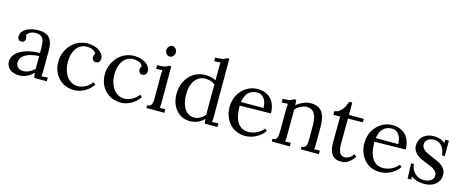

<svg xmlns="http://www.w3.org/2000/svg" viewBox="-36 -1063 3803 1573"><g transform="rotate(15 1866.0 -276.0)"><path d="M253.9 -183.1Q236.3 -182.6 218 -180.2Q199.7 -177.7 181.9 -172.9Q164.1 -168 148.4 -160.2Q132.8 -152.3 121.1 -141.8Q109.4 -131.3 102.8 -117.4Q96.2 -103.5 96.7 -85.9Q97.2 -72.3 102.1 -61.8Q106.9 -51.3 115 -44.4Q123 -37.6 133.3 -34.2Q143.6 -30.8 154.8 -30.8Q169.9 -30.8 183.1 -33.7Q196.3 -36.6 208.3 -42.2Q220.2 -47.9 231.2 -55.9Q242.2 -64 253.9 -74.7ZM48.3 -296.4Q48.3 -314.9 59.3 -331.5Q70.3 -348.1 90.1 -360.4Q109.9 -372.6 137 -379.4Q164.1 -386.2 196.3 -386.2Q259.3 -386.2 289.1 -353Q318.8 -319.8 318.4 -247.6L317.9 -79.1Q317.9 -67.9 317.1 -55.9Q316.4 -43.9 314.9 -28.3L367.7 -31.2V0H260.7Q258.3 -12.7 257.3 -22.2Q256.3 -31.7 255.4 -42.5Q230.5 -17.1 200.7 -2.4Q170.9 12.2 137.7 12.2Q109.4 12.2 88.4 5.4Q67.4 -1.5 53.5 -13.4Q39.6 -25.4 32.5 -41.7Q25.4 -58.1 25.4 -76.7Q25.4 -99.6 35.6 -118.7Q45.9 -137.7 62.7 -152.6Q79.6 -167.5 102.3 -178.2Q125 -189 150.4 -196Q175.8 -203.1 202.4 -206.1Q229 -209 253.9 -209V-255.4Q253.9 -274.9 251.7 -293.2Q249.5 -311.5 242.2 -326.4Q234.9 -341.3 219 -350.1Q203.1 -358.9 182.1 -358.9Q169.9 -358.9 158.9 -356.9Q147.9 -355 137.5 -350.3Q127 -345.7 118.4 -337.9Q109.9 -330.1 104 -319.3Q109.9 -313.5 111.8 -305.9Q113.8 -298.3 113.8 -291.5Q113.8 -287.1 111.8 -281.5Q109.9 -275.9 106.2 -270.8Q102.5 -265.6 96.4 -262.7Q90.3 -259.8 80.1 -259.8Q65.4 -259.8 56.9 -270.5Q48.3 -281.2 48.3 -296.4Z M692.4 -318.4Q687.5 -331.5 677.7 -339.4Q668 -347.2 656.2 -351.6Q644.5 -356 633.1 -357.4Q621.6 -358.9 613.8 -358.9Q588.4 -358.9 566.2 -348.4Q543.9 -337.9 528.1 -317.6Q512.2 -297.4 502.7 -267.6Q493.2 -237.8 493.2 -198.7Q493.2 -161.6 502.7 -129.9Q512.2 -98.1 528.8 -75.4Q545.4 -52.7 569.3 -39.8Q593.3 -26.9 622.1 -26.9Q639.6 -26.9 656.7 -32Q673.8 -37.1 689.2 -45.9Q704.6 -54.7 717.5 -66.2Q730.5 -77.6 739.7 -91.3L759.3 -76.2Q744.1 -53.2 724.9 -36.4Q705.6 -19.5 684.6 -8.8Q663.6 2 642.3 7.1Q621.1 12.2 602.1 12.2Q564 12.2 530.3 -0.7Q496.6 -13.7 471.4 -38.6Q446.3 -63.5 431.6 -99.1Q417 -134.8 417 -180.7Q417 -206.5 423.3 -231.7Q429.7 -256.8 441.9 -279.8Q454.1 -302.7 471.2 -322.3Q488.3 -341.8 510 -356Q531.7 -370.1 557.6 -378.2Q583.5 -386.2 612.3 -386.2Q643.1 -386.2 668.7 -378.7Q694.3 -371.1 712.6 -358.4Q731 -345.7 741 -328.9Q751 -312 751 -293.9Q751 -277.8 741.9 -266.4Q732.9 -254.9 715.8 -254.4Q706.1 -253.9 699.5 -257.6Q692.9 -261.2 689 -266.4Q685.1 -271.5 683.1 -277.3Q681.2 -283.2 681.2 -288.1Q681.2 -295.4 683.6 -303.5Q686 -311.5 692.4 -318.4Z M1087.4 -318.4Q1082.5 -331.5 1072.8 -339.4Q1063 -347.2 1051.3 -351.6Q1039.6 -356 1028.1 -357.4Q1016.6 -358.9 1008.8 -358.9Q983.4 -358.9 961.2 -348.4Q939 -337.9 923.1 -317.6Q907.2 -297.4 897.7 -267.6Q888.2 -237.8 888.2 -198.7Q888.2 -161.6 897.7 -129.9Q907.2 -98.1 923.8 -75.4Q940.4 -52.7 964.4 -39.8Q988.3 -26.9 1017.1 -26.9Q1034.7 -26.9 1051.8 -32Q1068.8 -37.1 1084.2 -45.9Q1099.6 -54.7 1112.5 -66.2Q1125.5 -77.6 1134.8 -91.3L1154.3 -76.2Q1139.2 -53.2 1119.9 -36.4Q1100.6 -19.5 1079.6 -8.8Q1058.6 2 1037.4 7.1Q1016.1 12.2 997.1 12.2Q959 12.2 925.3 -0.7Q891.6 -13.7 866.5 -38.6Q841.3 -63.5 826.7 -99.1Q812 -134.8 812 -180.7Q812 -206.5 818.4 -231.7Q824.7 -256.8 836.9 -279.8Q849.1 -302.7 866.2 -322.3Q883.3 -341.8 905 -356Q926.8 -370.1 952.6 -378.2Q978.5 -386.2 1007.3 -386.2Q1038.1 -386.2 1063.7 -378.7Q1089.4 -371.1 1107.7 -358.4Q1126 -345.7 1136 -328.9Q1146 -312 1146 -293.9Q1146 -277.8 1137 -266.4Q1127.9 -254.9 1110.8 -254.4Q1101.1 -253.9 1094.5 -257.6Q1087.9 -261.2 1084 -266.4Q1080.1 -271.5 1078.1 -277.3Q1076.2 -283.2 1076.2 -288.1Q1076.2 -295.4 1078.6 -303.5Q1081.1 -311.5 1087.4 -318.4Z M1256.8 -284.7Q1256.8 -295.9 1257.3 -306.9Q1257.8 -317.9 1259.8 -333L1206.5 -330.1V-361.8Q1231.4 -361.8 1247.3 -363.3Q1263.2 -364.7 1273.4 -367.7Q1283.7 -370.6 1289.6 -374Q1295.4 -377.4 1299.8 -381.8H1321.3V-79.1Q1321.3 -64.5 1320.8 -53Q1320.3 -41.5 1318.4 -28.3L1365.2 -30.8V0H1212.4V-22.5Q1230 -22.5 1238.8 -29.1Q1247.6 -35.6 1251.7 -47.9Q1255.9 -60.1 1256.3 -76.9Q1256.8 -93.8 1256.8 -113.8ZM1328.1 -500Q1328.1 -491.2 1324.7 -483.2Q1321.3 -475.1 1315.7 -469Q1310.1 -462.9 1302.7 -459.5Q1295.4 -456.1 1287.6 -456.1Q1279.3 -456.1 1272 -459.5Q1264.6 -462.9 1259 -469Q1253.4 -475.1 1250.5 -483.2Q1247.6 -491.2 1247.6 -500Q1247.6 -509.8 1250.7 -517.8Q1253.9 -525.9 1259.5 -532.2Q1265.1 -538.6 1272.5 -542Q1279.8 -545.4 1288.1 -545.4Q1296.9 -545.4 1304 -542Q1311 -538.6 1316.4 -532.2Q1321.8 -525.9 1325 -517.8Q1328.1 -509.8 1328.1 -500Z M1764.6 -79.1Q1764.6 -67.9 1764.2 -55.9Q1763.7 -43.9 1761.7 -28.3L1814.9 -31.2V0H1707.5Q1706.1 -10.7 1704.8 -20.3Q1703.6 -29.8 1703.1 -39.1Q1681.6 -15.6 1650.9 -1.7Q1620.1 12.2 1582.5 12.2Q1547.9 12.2 1518.6 -1Q1489.3 -14.2 1467.5 -38.8Q1445.8 -63.5 1433.3 -98.4Q1420.9 -133.3 1420.9 -176.8Q1420.9 -222.2 1435.5 -260.7Q1450.2 -299.3 1475.6 -327.4Q1501 -355.5 1536.4 -370.8Q1571.8 -386.2 1613.3 -386.2Q1626 -386.2 1638.4 -384.5Q1650.9 -382.8 1662.4 -379.9Q1673.8 -377 1683.6 -373.3Q1693.4 -369.6 1700.7 -365.7L1701.2 -467.8Q1701.2 -479.5 1701.4 -490.5Q1701.7 -501.5 1703.1 -516.6L1650.4 -513.7V-544.9Q1674.8 -544.9 1690.9 -546.6Q1707 -548.3 1717.3 -551.3Q1727.5 -554.2 1733.2 -557.6Q1738.8 -561 1743.2 -565.4H1764.6ZM1609.9 -24.9Q1622.1 -24.9 1635 -28.6Q1647.9 -32.2 1659.7 -38.8Q1671.4 -45.4 1681.9 -54.4Q1692.4 -63.5 1700.7 -73.7Q1700.2 -83 1700.2 -93.3Q1700.2 -103.5 1700.2 -115.2L1700.7 -331.1Q1682.6 -344.7 1661.6 -350.8Q1640.6 -356.9 1618.2 -356.9Q1589.8 -356.9 1567.1 -344.5Q1544.4 -332 1528.6 -309.1Q1512.7 -286.1 1505.4 -256.8Q1498 -227.5 1498 -183.6Q1498 -153.3 1506.3 -122.1Q1514.6 -90.8 1528.8 -69.8Q1543 -48.8 1563.2 -36.9Q1583.5 -24.9 1609.9 -24.9Z M2058.1 -357.4Q2014.2 -357.4 1985.8 -331.5Q1957.5 -305.7 1948.2 -248H2139.2Q2139.2 -267.6 2134.8 -287.1Q2130.4 -306.6 2120.6 -322.3Q2110.8 -337.9 2095.5 -347.7Q2080.1 -357.4 2058.1 -357.4ZM2209.5 -220.7 1945.8 -216.3Q1945.8 -173.3 1952.6 -138.2Q1959.5 -103 1974.4 -78.1Q1989.3 -53.2 2012.9 -39.8Q2036.6 -26.4 2069.3 -26.4Q2086.9 -26.4 2105.2 -31Q2123.5 -35.6 2140.6 -43.9Q2157.7 -52.2 2171.9 -63.7Q2186 -75.2 2195.8 -88.4L2213.9 -73.2Q2198.7 -50.3 2178.5 -33.9Q2158.2 -17.6 2136.5 -7.3Q2114.7 2.9 2092.8 7.6Q2070.8 12.2 2051.8 12.2Q2012.7 12.2 1979.2 -1.7Q1945.8 -15.6 1921.4 -41.7Q1897 -67.9 1882.8 -104.2Q1868.7 -140.6 1868.7 -186.5Q1868.7 -226.1 1882.3 -262Q1896 -297.9 1920.9 -325.7Q1945.8 -353.5 1980.5 -369.9Q2015.1 -386.2 2057.6 -386.2Q2088.4 -386.2 2116 -376Q2143.6 -365.7 2164.6 -345.5Q2185.5 -325.2 2197.5 -293.9Q2209.5 -262.7 2209.5 -220.7Z M2320.8 -284.7Q2320.8 -295.9 2321.3 -308.1Q2321.8 -320.3 2323.7 -333L2271 -330.1V-361.8Q2295.4 -361.8 2310.8 -363.3Q2326.2 -364.7 2335.4 -367.7Q2344.7 -370.6 2349.9 -374Q2355 -377.4 2359.4 -381.8H2380.9Q2381.8 -373 2382.8 -362.3Q2383.8 -351.6 2384.3 -336.4Q2396.5 -347.2 2410.9 -356.2Q2425.3 -365.2 2440.9 -372.1Q2456.5 -378.9 2473.1 -382.6Q2489.7 -386.2 2505.9 -386.2Q2571.3 -386.2 2601.1 -345.5Q2630.9 -304.7 2630.9 -219.2V-79.1Q2630.9 -64.5 2630.6 -53Q2630.4 -41.5 2627.9 -28.3L2675.3 -30.8V0H2522.5V-22.5Q2539.6 -22.5 2548.6 -29.1Q2557.6 -35.6 2561.5 -47.9Q2565.4 -60.1 2566.2 -76.9Q2566.9 -93.8 2566.9 -113.8V-218.3Q2565.9 -283.2 2545.4 -315.9Q2524.9 -348.6 2480.5 -348.6Q2466.8 -348.6 2453.4 -344.5Q2439.9 -340.3 2427.5 -334Q2415 -327.6 2404.1 -318.8Q2393.1 -310.1 2385.3 -299.8Q2385.3 -293 2385.3 -285.6Q2385.3 -278.3 2385.3 -270.5L2384.8 -79.1Q2384.8 -64.5 2384.3 -53Q2383.8 -41.5 2381.8 -28.3L2428.7 -30.8V0H2275.9V-22.5Q2293.5 -22.5 2302.2 -29.1Q2311 -35.6 2314.9 -47.9Q2318.8 -60.1 2319.3 -76.9Q2319.8 -93.8 2320.3 -113.8Z M2706.5 -374.5Q2726.6 -374.5 2742.7 -385Q2758.8 -395.5 2771 -411.1Q2783.2 -426.8 2791.5 -445.1Q2799.8 -463.4 2804.7 -479.5H2830.1Q2830.1 -449.2 2830.1 -423.3Q2830.1 -397.5 2830.1 -374.5H2956.1V-345.2L2830.1 -343.8Q2829.6 -294.9 2829.6 -260.5Q2829.6 -226.1 2829.3 -203.1Q2829.1 -180.2 2829.1 -166.7Q2829.1 -153.3 2828.9 -146.5Q2828.6 -139.6 2828.6 -137.7Q2828.6 -135.7 2828.6 -135.3Q2828.6 -109.9 2831.5 -90.3Q2834.5 -70.8 2840.8 -57.4Q2847.2 -43.9 2858.2 -37.1Q2869.1 -30.3 2885.3 -30.3Q2904.8 -30.3 2923.8 -42Q2942.9 -53.7 2957.5 -75.2L2977.5 -59.1Q2960.9 -34.2 2944.8 -20Q2928.7 -5.9 2914.1 1.2Q2899.4 8.3 2886.7 10.3Q2874 12.2 2864.7 12.2Q2853 12.2 2841.3 10.3Q2829.6 8.3 2818.1 3.2Q2806.6 -2 2796.4 -11.7Q2786.1 -21.5 2778.6 -36.9Q2771 -52.2 2766.6 -74.2Q2762.2 -96.2 2762.7 -126L2764.2 -342.8L2706.5 -342.3Z M3201.2 -357.4Q3157.2 -357.4 3128.9 -331.5Q3100.6 -305.7 3091.3 -248H3282.2Q3282.2 -267.6 3277.8 -287.1Q3273.4 -306.6 3263.7 -322.3Q3253.9 -337.9 3238.5 -347.7Q3223.1 -357.4 3201.2 -357.4ZM3352.5 -220.7 3088.9 -216.3Q3088.9 -173.3 3095.7 -138.2Q3102.5 -103 3117.4 -78.1Q3132.3 -53.2 3156 -39.8Q3179.7 -26.4 3212.4 -26.4Q3230 -26.4 3248.3 -31Q3266.6 -35.6 3283.7 -43.9Q3300.8 -52.2 3314.9 -63.7Q3329.1 -75.2 3338.9 -88.4L3356.9 -73.2Q3341.8 -50.3 3321.5 -33.9Q3301.3 -17.6 3279.5 -7.3Q3257.8 2.9 3235.8 7.6Q3213.9 12.2 3194.8 12.2Q3155.8 12.2 3122.3 -1.7Q3088.9 -15.6 3064.5 -41.7Q3040 -67.9 3025.9 -104.2Q3011.7 -140.6 3011.7 -186.5Q3011.7 -226.1 3025.4 -262Q3039.1 -297.9 3064 -325.7Q3088.9 -353.5 3123.5 -369.9Q3158.2 -386.2 3200.7 -386.2Q3231.4 -386.2 3259 -376Q3286.6 -365.7 3307.6 -345.5Q3328.6 -325.2 3340.6 -293.9Q3352.5 -262.7 3352.5 -220.7Z M3559.6 -17.1Q3573.7 -17.1 3588.1 -20.5Q3602.5 -23.9 3614.5 -31.2Q3626.5 -38.6 3634 -49.8Q3641.6 -61 3641.6 -76.2Q3641.6 -94.2 3632.1 -106.9Q3622.6 -119.6 3607.4 -129.4Q3592.3 -139.2 3572.8 -146.7Q3553.2 -154.3 3533 -162.4Q3512.7 -170.4 3493.4 -180.2Q3474.1 -189.9 3459 -203.1Q3443.8 -216.3 3434.3 -234.4Q3424.8 -252.4 3424.8 -277.8Q3424.8 -293.5 3430.7 -312.3Q3436.5 -331.1 3451.2 -347.7Q3465.8 -364.3 3490.5 -375.2Q3515.1 -386.2 3552.7 -386.2Q3563 -386.2 3574.7 -384.8Q3586.4 -383.3 3598.4 -379.6Q3610.4 -376 3622.3 -369.6Q3634.3 -363.3 3646 -354.5L3644.5 -382.8H3675.8V-251.5H3652.3Q3650.9 -271 3644.8 -290Q3638.7 -309.1 3627.2 -324.2Q3615.7 -339.4 3598.1 -348.9Q3580.6 -358.4 3556.6 -358.4Q3539.1 -358.4 3525.6 -353.8Q3512.2 -349.1 3502.7 -341.3Q3493.2 -333.5 3488.5 -323.2Q3483.9 -313 3483.9 -301.8Q3483.9 -283.2 3493.2 -270Q3502.4 -256.8 3517.8 -246.6Q3533.2 -236.3 3553 -228.3Q3572.8 -220.2 3593.3 -211.7Q3613.8 -203.1 3633.5 -193.4Q3653.3 -183.6 3668.5 -170.4Q3683.6 -157.2 3693.1 -139.6Q3702.6 -122.1 3702.6 -98.1Q3702.6 -69.8 3691.2 -49.1Q3679.7 -28.3 3661.4 -14.6Q3643.1 -1 3619.9 5.6Q3596.7 12.2 3572.8 12.2Q3534.7 12.2 3505.9 2.2Q3477.1 -7.8 3458.5 -21L3460.9 4.9H3429.2L3424.8 -123.5H3448.2Q3449.7 -100.1 3459 -80.6Q3468.3 -61 3483.4 -46.9Q3498.5 -32.7 3518.1 -24.9Q3537.6 -17.1 3559.6 -17.1Z"/></g></svg>

Font: Parastoo Print
Style: Print
Weight: 400
Foundry: Saber Rastikerdar (saber.rastikerdar@gmail.com)
Version: Version 1.0.0-alpha5